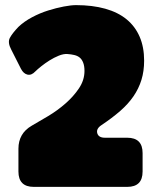

<svg xmlns="http://www.w3.org/2000/svg" viewBox="-20 -730 598 750"><path d="M310 -453Q310 -417 288.5 -385Q267 -353 235.5 -325.5Q204 -298 168 -276.5Q132 -255 104 -239Q78 -224 65 -201.5Q52 -179 52 -149V-60Q52 -30 67 -15Q82 0 112 0H477Q507 0 522 -15Q537 -30 537 -60V-132Q537 -162 522 -177Q507 -192 477 -192H390Q365 -192 360 -209.5Q355 -227 376 -241Q418 -269 449.5 -296.5Q481 -324 501.5 -354Q522 -384 532.5 -418Q543 -452 543 -493Q543 -546 525.5 -586.5Q508 -627 474.5 -654.5Q441 -682 391 -696Q341 -710 277 -710Q258 -710 229 -704.5Q200 -699 168 -689Q136 -679 105 -662.5Q74 -646 52 -625Q28 -600 18.5 -582Q9 -564 24 -536L62 -461Q72 -442 87.5 -438.5Q103 -435 118 -451Q126 -459 141 -471Q156 -483 173.5 -494Q191 -505 209.5 -512.5Q228 -520 243 -519Q258 -518 270.5 -515Q283 -512 291.5 -505Q300 -498 305 -485Q310 -472 310 -453Z"/></svg>

Font: Bolota
Style: Bold
Weight: 240
Designer: Gabriel Pang
Version: Version 1.000